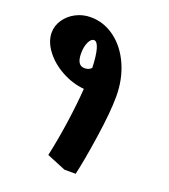

<svg xmlns="http://www.w3.org/2000/svg" viewBox="-145 -901 896 1016"><g transform="rotate(20 303.0 -393.0)"><path d="M461 -447Q461 -360 439.5 -215.5Q418 -71 399 10H336L229 -34Q250 -130 265 -235Q280 -340 286 -427Q220 -433 159 -466.5Q98 -500 61 -549.5Q24 -599 24 -649Q24 -688 47 -722Q70 -756 108.5 -776Q147 -796 192 -796Q266 -796 328 -750Q390 -704 425.5 -624Q461 -544 461 -447ZM251 -531Q263 -531 271.5 -534Q280 -537 290 -546Q288 -613 277.5 -650.5Q267 -688 249 -688Q232 -688 220 -662Q208 -636 208 -599Q208 -531 251 -531Z"/></g></svg>

Font: InknutAntiqua
Style: Bold
Weight: 700
Designer: Claus Eggers Srensen
Foundry: Claus Eggers Srensen
Version: Version 1.000; ttfautohint (v1.2) -l 7 -r 28 -G 50 -x 13 -D 